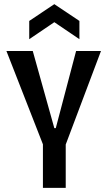

<svg xmlns="http://www.w3.org/2000/svg" viewBox="-20 -906 518 926"><path d="M187 0V-210L11 -660H138L242 -288H249L347 -660H467L297 -209V0ZM121 -717V-805L242 -886L363 -805V-717L242 -799Z"/></svg>

Font: Bricolage Grotesque 12pt Condensed Medium
Style: Regular
Weight: 500
Width: 3
Designer: Mathieu Triay
Foundry: Atelier Triay
Version: Version 1.001; ttfautohint (v1.8.4.7-5d5b);gftools[0.9.33.de